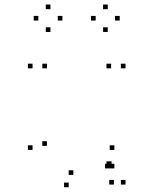

<svg xmlns="http://www.w3.org/2000/svg" viewBox="-20 -784 660 826"><path d="M460 -70V-90H440V-70ZM470 10V-10H450V10ZM520 10V-10H500V10ZM520 -490V-510H500V-490ZM458 -490V-510H438V-490ZM458 -70V-90H438V-70ZM120 -139V-159H100V-139ZM275.5 21.5V1.5H255.5V21.5ZM452 -59.5V-79.5H432V-59.5ZM472 -59.5V-79.5H452V-59.5ZM472 -139V-159H452V-139ZM295.5 -31.5V-51.5H275.5V-31.5ZM182 -156.5V-176.5H162V-156.5ZM182 -490V-510H162V-490ZM120 -490V-510H100V-490ZM248.5 -695.5V-715.5H228.5V-695.5ZM197 -744.5V-764.5H177V-744.5ZM145 -695.5V-715.5H125V-695.5ZM197 -646.5V-666.5H177V-646.5ZM495 -695.5V-715.5H475V-695.5ZM443.5 -744.5V-764.5H423.5V-744.5ZM391.5 -695.5V-715.5H371.5V-695.5ZM443.5 -646.5V-666.5H423.5V-646.5Z"/></svg>

Font: Monaspace Neon Dots Var
Style: Regular
Weight: 400
Designer: Riley Cran and the Lettermatic Team
Version: Version 1.100 (Monaspace Neon Dots)